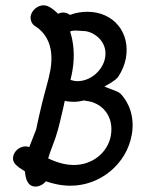

<svg xmlns="http://www.w3.org/2000/svg" viewBox="-20 -700 598 725"><path d="M144.9 -680C122.2 -680 99.9 -661.8 95.9 -639.1C93.5 -625.5 100.4 -608.2 112 -601.8C145 -581.1 187.8 -535.2 170.2 -435.2C163.4 -396.6 149.3 -354.3 138.4 -308.2C102.7 -160.4 132.8 -256.9 90.5 -144.5C85.3 -146.4 81 -147.3 76.4 -147.3C54.6 -147.3 33.4 -130 29.5 -108.2C25.3 -84.1 44.8 -71.5 74.3 -52.7C76.4 -24.7 84.2 4.5 114.2 4.5C128.7 4.5 143.8 -3.6 153.2 -15.5C196.4 -0.7 226.8 1.3 245.9 1.3C358.7 1.3 458 -80.5 477.6 -191.3C490 -261.8 464.5 -315.3 435.9 -345.5C424.4 -357.3 388.5 -365.5 374.5 -373.6C389.6 -381.8 417.8 -397.3 426.4 -410C441.2 -432.5 451.2 -456.7 455.5 -481.3C472.3 -576.7 409.4 -655.5 309.7 -655.5C287.8 -655.5 265.4 -651.8 243.9 -643.6C238.5 -649.1 227.4 -652.7 219.2 -652.7C211.9 -652.7 205.2 -650.9 199.3 -648.2C184.6 -661.6 165.2 -680 144.9 -680ZM398.5 -187.8C387.7 -126.7 332.3 -77 258.2 -77C238.1 -77 204.9 -81.3 162 -101.8C167.5 -122.7 178.4 -148.2 189.3 -179.1C204.4 -223.6 211.8 -265.5 221.1 -302.7C222.1 -308.2 223 -313.6 224.9 -319.1C236.2 -316.4 247.9 -315.5 259.7 -315.5C272.4 -315.5 285.6 -318.2 298.9 -320.9C300.5 -320 303.1 -319.1 304.9 -319.1C364.6 -313 411.6 -262 398.5 -187.8ZM244.7 -580.9C250.7 -583.8 257.7 -584.7 265 -584.7C276 -584.7 287.6 -582.7 296.8 -582.7C328.2 -582.7 388.4 -547.3 376.9 -481.9C368.7 -435.8 323.8 -393.6 272.6 -393.6C263.5 -393.6 254.7 -395.5 246.1 -398.2C248.8 -409.1 251.2 -420.2 253.2 -431.4C263.7 -491.2 257.6 -541.1 244.7 -580.9Z"/></svg>

Font: TudorRose
Style: Oblique
Weight: 500
Italic angle: 10°
Version: Version 001.000